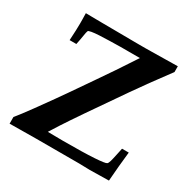

<svg xmlns="http://www.w3.org/2000/svg" viewBox="-153 -831 974 980"><g transform="rotate(30 333.5 -341.5)"><path d="M25.4 0V-39.1Q37.1 -53.2 54.7 -76.4Q72.3 -99.6 95.7 -131.8Q135.3 -186.5 163.1 -225.6Q190.9 -264.6 207 -288.1L298.3 -420.4Q333.5 -471.2 357.7 -507.3Q381.8 -543.5 397.7 -567.6Q413.6 -591.8 422.1 -604.7Q430.7 -617.7 434.1 -622.6H320.8Q289.6 -622.1 257.1 -621.3Q224.6 -620.6 197.5 -619.1Q170.4 -617.7 152.8 -614.7Q135.3 -611.8 133.8 -606.9Q130.9 -600.1 127.4 -577.4Q124 -554.7 117.2 -522.5H77.6Q79.6 -557.6 80.6 -582.5Q81.5 -607.4 81.5 -623Q81.5 -631.3 81.3 -646.2Q81.1 -661.1 80.6 -683.1Q89.8 -683.1 114.3 -682.6Q138.7 -682.1 170.4 -681.9Q202.1 -681.6 237.8 -681.4Q273.4 -681.2 305.4 -680.9Q337.4 -680.7 362.1 -680.4Q386.7 -680.2 396.5 -680.2Q414.6 -680.2 432.9 -680.2Q451.2 -680.2 471.7 -680.7L622.6 -683.1V-648.9Q531.7 -527.3 473.6 -443.4L329.1 -234.4Q313 -210.9 284.7 -168.9Q256.3 -127 215.3 -61.5L306.2 -60.5Q426.8 -60.5 488.3 -64.5Q549.8 -68.4 558.1 -74.7Q563.5 -78.6 567.9 -94Q572.3 -109.4 577.6 -135.3Q583.5 -164.1 586.4 -176.3H626Q616.7 -93.8 609.9 -2L498 0L435.1 -1.5H180.7Z"/></g></svg>

Font: XB Kayhan
Style: Bold
Weight: 700
Designer: Behnam
Foundry: Irmug
Version: Version 7.300 2009